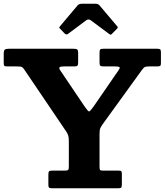

<svg xmlns="http://www.w3.org/2000/svg" viewBox="-25 -1012 885 1032"><path d="M235 -17.5V-73.5Q235 -87.5 238.8 -91.2Q242.5 -95 256 -95H324Q338 -95 341.5 -99Q345 -103 345 -117V-251Q345 -272 342 -282.5Q339 -293 331 -305L108 -634.5Q100 -646.5 94.2 -650.8Q88.5 -655 67.5 -655H14.5Q1.5 -655 -1.8 -658.2Q-5 -661.5 -5 -674.5V-723Q-5 -740.5 0.8 -745.2Q6.5 -750 23 -750H369.5Q384.5 -750 389.8 -746.2Q395 -742.5 395 -726.5V-677.5Q395 -663 391.2 -659Q387.5 -655 374 -655H318.5Q299 -655 295 -650Q291 -645 300 -632L432 -436.5Q449 -412 454.2 -413Q459.5 -414 477 -438L610.5 -632Q622 -647.5 617.2 -651.2Q612.5 -655 592 -655H533.5Q518.5 -655 514.2 -658.5Q510 -662 510 -677V-727Q510 -742 513.5 -746Q517 -750 531.5 -750H820Q832 -750 836 -746.5Q840 -743 840 -730.5V-672.5Q840 -660.5 835.8 -657.8Q831.5 -655 819.5 -655H779Q755 -655 749 -649Q743 -643 733.5 -630L528 -346Q519 -333 514.5 -323.8Q510 -314.5 510 -291.5V-117Q510 -102 512.8 -98.5Q515.5 -95 530 -95H612.5Q623.5 -95 626.8 -91.5Q630 -88 630 -77V-20Q630 -6.5 625.8 -3.2Q621.5 0 609 0H254.5Q244 0 239.5 -3Q235 -6 235 -17.5ZM322 -832.5 299.5 -856Q293.5 -861.5 293.5 -863.8Q293.5 -866 298.5 -872L392.5 -983.5Q399.5 -992 419 -992H486.5Q502.5 -992 509.5 -983.5L605.5 -870Q611 -864.5 604 -857.5L577 -830.5Q571.5 -825 569.5 -825.2Q567.5 -825.5 561 -830L463.5 -902.5Q450.5 -912 438.5 -903L340 -829.5Q331.5 -823 322 -832.5Z"/></svg>

Font: Besley
Style: Bold
Weight: 700
Designer: Owen Earl
Foundry: indestructible type*
Version: Version 2.001; ttfautohint (v1.8.3)